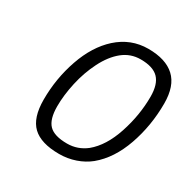

<svg xmlns="http://www.w3.org/2000/svg" viewBox="-160 -850 993 1007"><g transform="rotate(30 336.0 -346.0)"><path d="M114 -197Q114 -325 155 -443Q196 -561 272 -630Q352 -702 457 -702Q563 -702 617.5 -651.5Q672 -601 672 -495Q672 -360 629.5 -239Q587 -118 506 -51Q470 -22 423.5 -6Q377 10 326 10Q216 10 165 -38.5Q114 -87 114 -197ZM450 -98Q518 -154 555 -266Q592 -378 592 -490Q592 -565 558.5 -599.5Q525 -634 450 -634Q389 -634 342 -596Q295 -558 261 -490.5Q227 -423 210 -346Q193 -269 193 -202Q193 -124 225 -91Q257 -58 335 -58Q399 -58 450 -98Z"/></g></svg>

Font: Cairo
Style: Italic
Weight: 400
Italic angle: -13°
Designer: Mohamed Gaber, Accademia di Belle Arti di Urbino and others
Foundry: Kief Type Foundry, Accademia di Belle Arti di Urbino and others
Version: Version 3.011